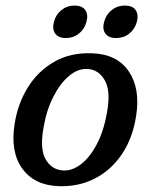

<svg xmlns="http://www.w3.org/2000/svg" viewBox="-20 -644 528 674"><path d="M302 -457Q390.5 -454.5 431.8 -393.8Q473 -333 458 -238Q446 -159 408 -102.8Q370 -46.5 312.8 -17.2Q255.5 12 185.5 9.5Q100.5 6.5 58 -52.5Q15.5 -111.5 31.5 -210Q42.5 -280.5 77.8 -337.2Q113 -394 169.8 -426.8Q226.5 -459.5 302 -457ZM202.5 -45.5Q233.5 -44 264.2 -67.5Q295 -91 319.5 -137Q344 -183 355.5 -249Q369.5 -324.5 347.8 -362.2Q326 -400 286.5 -402Q253 -403.5 221.8 -377Q190.5 -350.5 166.8 -303.5Q143 -256.5 133 -197Q119 -121 140.5 -84.2Q162 -47.5 202.5 -45.5ZM211.5 -510.5Q185.5 -510.5 174 -526Q162.5 -541.5 169.5 -567.5Q176 -593 195.8 -608.8Q215.5 -624.5 242 -624.5Q268 -624.5 279.2 -608.8Q290.5 -593 283.5 -567.5Q277 -542 257.2 -526.2Q237.5 -510.5 211.5 -510.5ZM388 -510.5Q361.5 -510.5 350 -526Q338.5 -541.5 345.5 -567.5Q352.5 -593 372.2 -608.8Q392 -624.5 418 -624.5Q445 -624.5 456 -608.8Q467 -593 460.5 -567.5Q453.5 -542 434 -526.2Q414.5 -510.5 388 -510.5Z"/></svg>

Font: Fraunces 72pt SuperSoft
Style: Italic
Weight: 400
Italic angle: -16°
Version: Version 1.000;[b76b70a41]